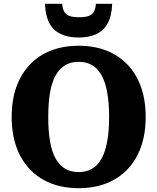

<svg xmlns="http://www.w3.org/2000/svg" viewBox="-20 -966 821 1003"><path d="M391 17Q312 17 248 -7.5Q184 -32 137.5 -80Q91 -128 66 -197Q41 -266 41 -355Q41 -444 66 -513Q91 -582 137.5 -630Q184 -678 248 -702.5Q312 -727 391 -727Q470 -727 534 -702.5Q598 -678 644.5 -630Q691 -582 716 -513Q741 -444 741 -355Q741 -266 716 -197Q691 -128 644.5 -80Q598 -32 534 -7.5Q470 17 391 17ZM391 -67Q429 -67 459 -83.5Q489 -100 509 -134.5Q529 -169 539.5 -224Q550 -279 550 -355Q550 -431 539.5 -486Q529 -541 509 -575.5Q489 -610 459.5 -626.5Q430 -643 391 -643Q352 -643 322.5 -626.5Q293 -610 272.5 -575.5Q252 -541 242 -486Q232 -431 232 -355Q232 -279 242 -224Q252 -169 272.5 -134.5Q293 -100 322.5 -83.5Q352 -67 391 -67ZM391 -770Q446 -770 484.5 -788.5Q523 -807 543.5 -846Q564 -885 566 -946H481Q479 -919 470 -904Q461 -889 443 -882.5Q425 -876 393 -876Q362 -876 343.5 -882.5Q325 -889 316 -904Q307 -919 305 -946H215Q217 -885 237.5 -846Q258 -807 297 -788.5Q336 -770 391 -770Z"/></svg>

Font: Roboto Serif SemiCondensed
Style: Bold
Weight: 700
Width: 4
Designer: Greg Gazdowicz
Foundry: Commercial Type
Version: Version 1.007